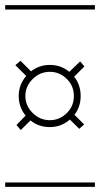

<svg xmlns="http://www.w3.org/2000/svg" viewBox="-29 -728 390 748"><path d="M-8.8 -708H340.8V-690.9H-8.8ZM-8.8 -17.1H340.8V0H-8.8ZM91.8 -450.2Q124 -475.1 165 -475.1Q208.5 -475.1 241.2 -448.2L283.2 -488.8L299.8 -469.2L259.8 -429.2Q285.2 -397.9 285.2 -354Q285.2 -312 261.2 -280.8L298.8 -243.2L279.8 -226.1L243.2 -262.2Q209.5 -232.9 165 -232.9Q121.6 -232.9 89.8 -258.8L51.8 -221.2L35.2 -241.2L70.8 -277.8Q43.9 -310.5 43.9 -354Q43.9 -398.4 73.2 -432.1L30.8 -474.1L50.8 -491.2ZM231.9 -288.1Q258.8 -314.9 258.8 -354Q258.8 -393.1 231.9 -419.9Q203.6 -448.2 165 -448.2Q126.5 -448.2 98.1 -419.9Q69.8 -391.6 69.8 -354Q69.8 -316.4 98.1 -288.1Q126.5 -259.8 165 -259.8Q203.6 -259.8 231.9 -288.1Z"/></svg>

Font: FoglihtenFr01
Style: Regular
Weight: 500
Version: Version 0.68